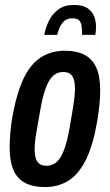

<svg xmlns="http://www.w3.org/2000/svg" viewBox="-20 -744 444 776"><path d="M161 12Q114 12 82 -4.5Q50 -21 34.5 -56.5Q19 -92 19 -149Q19 -174 21.5 -205Q24 -236 30 -271Q47 -367 75 -426Q103 -485 145 -512Q187 -539 242 -539Q290 -539 321.5 -522.5Q353 -506 369 -471Q385 -436 385 -378Q385 -353 382 -322Q379 -291 373 -255Q357 -160 328.5 -101Q300 -42 258.5 -15Q217 12 161 12ZM168 -74Q192 -74 209 -89Q226 -104 239 -138.5Q252 -173 262 -231Q271 -282 275.5 -311Q280 -340 281.5 -356.5Q283 -373 283 -384Q283 -409 278 -424Q273 -439 262.5 -446Q252 -453 235 -453Q212 -453 195 -438Q178 -423 165 -388.5Q152 -354 142 -295Q133 -244 128 -214.5Q123 -185 121.5 -168.5Q120 -152 120 -140Q120 -117 125.5 -102Q131 -87 141.5 -80.5Q152 -74 168 -74ZM278 -724Q313 -724 332 -712Q351 -700 359.5 -680Q368 -660 368 -637Q368 -629 367.5 -620.5Q367 -612 365 -603H312Q312 -625 309.5 -640Q307 -655 299 -662.5Q291 -670 272 -670Q253 -670 241 -660Q229 -650 222 -634.5Q215 -619 211 -603H159Q164 -632 177.5 -659.5Q191 -687 215.5 -705.5Q240 -724 278 -724Z"/></svg>

Font: Archivo ExtraCondensed SemiBold
Style: Italic
Weight: 600
Width: 2
Italic angle: -10°
Designer: Hector Gatti
Foundry: Omnibus-Type
Version: Version 2.001